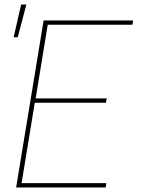

<svg xmlns="http://www.w3.org/2000/svg" viewBox="-20 -825 640 845"><path d="M51 0 172 -735H566L563 -716H190L137 -392H450L446 -373H133L75 -19H448L445 0ZM40 -661 73 -805H96L58 -661Z"/></svg>

Font: Iosevka Thin Extended
Style: Italic
Weight: 100
Width: 7
Italic angle: -9°
Monospace: yes
Designer: Belleve Invis
Foundry: Belleve Invis
Version: Version 32.5.0; ttfautohint (v1.8.4)